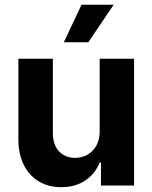

<svg xmlns="http://www.w3.org/2000/svg" viewBox="-20 -776 637 803"><path d="M396.8 -530.3H540.6V0H402.3V-95.9H396.5Q377.6 -48.5 336.1 -20.8Q294.7 6.8 235.9 6.8Q182.9 6.8 142.4 -17.3Q101.9 -41.4 79.4 -86.6Q56.9 -131.8 56.9 -192.8V-530.3H201.1V-218Q201.1 -187 212.4 -163.9Q223.8 -140.8 244.9 -128.3Q266 -115.7 293.7 -115.7Q321.5 -115.7 345 -128.5Q368.5 -141.3 382.7 -166.5Q396.8 -191.8 396.8 -226.1ZM320.9 -756.1H455.2L349.5 -599.2H246.9Z"/></svg>

Font: Pretendard Std Variable
Style: Regular
Weight: 400
Designer: Base glyphs from Inter by Rasmus Andersson; Hangeul glyphs from Noto Sans CJK(Source Han Sans) by Jang Soo-young and Kan
Foundry: Kil Hyung-jin
Version: Version 1.309;Glyphs 3.2 (3225)